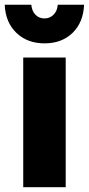

<svg xmlns="http://www.w3.org/2000/svg" viewBox="-29 -781 371 801"><path d="M0 0ZM67.9 -541H245.1V0H67.9ZM156.7 -704.1Q178.7 -704.1 194.3 -719.5Q210 -734.9 211.9 -761.2H321.8Q318.8 -688 273.9 -644Q229 -600.1 156.7 -600.1Q85 -600.1 39.3 -644Q-6.3 -688 -9.3 -761.2H101.6Q104 -734.9 118.9 -719.5Q133.8 -704.1 156.7 -704.1Z"/></svg>

Font: Argentum Sans
Style: Bold
Weight: 700
Designer: Julieta Ulanovsky (Modified by Cristiano Sobral)
Foundry: Julieta Ulanovsky
Version: Version 1.000; ttfautohint (v1.5.65-e2d9)